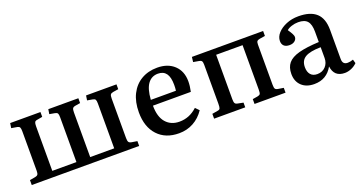

<svg xmlns="http://www.w3.org/2000/svg" viewBox="-35 -1003 2810 1495"><g transform="rotate(-20 1370.0 -255.5)"><path d="M45 0V-41L91 -49Q107 -52 113 -60.5Q119 -69 119 -91V-418Q119 -442 114 -451Q109 -460 94 -463L46 -471L52 -511H303V-471L259 -463Q243 -461 238 -451.5Q233 -442 233 -418V-49H433V-421Q433 -444 428 -452.5Q423 -461 407 -464L362 -472L368 -511H617V-471L575 -464Q558 -461 552.5 -452Q547 -443 547 -419V-49H746V-421Q746 -444 741 -452.5Q736 -461 720 -464L675 -472L681 -511H933V-471L888 -464Q871 -461 865.5 -452Q860 -443 860 -419V-93Q860 -69 866 -59.5Q872 -50 891 -47L935 -40V0Z M1263 14Q1151 14 1086.5 -55.5Q1022 -125 1022 -246Q1022 -333 1053.5 -395.5Q1085 -458 1142 -491.5Q1199 -525 1274 -525Q1362 -525 1414.5 -475.5Q1467 -426 1467 -342Q1467 -304 1457 -258H1143Q1143 -165 1184.5 -117.5Q1226 -70 1296 -70Q1337 -70 1373.5 -84.5Q1410 -99 1444 -130L1473 -100Q1436 -45 1382 -15.5Q1328 14 1263 14ZM1143 -306H1351Q1354 -327 1354 -354Q1354 -418 1331.5 -448.5Q1309 -479 1264 -479Q1211 -479 1180 -437Q1149 -395 1143 -306Z M1556 0V-40L1602 -48Q1618 -50 1622.5 -59.5Q1627 -69 1627 -98V-421Q1627 -443 1621 -451.5Q1615 -460 1599 -462L1553 -470L1558 -511H2148V-470L2103 -463Q2086 -460 2080 -452.5Q2074 -445 2074 -425V-93Q2074 -68 2079.5 -59Q2085 -50 2104 -47L2148 -40V0H1891V-40L1933 -47Q1950 -50 1955 -58.5Q1960 -67 1960 -95V-462H1741V-94Q1741 -70 1746.5 -60.5Q1752 -51 1769 -48L1814 -39V0Z M2383 14Q2317 14 2278.5 -22.5Q2240 -59 2240 -121Q2240 -176 2268 -209.5Q2296 -243 2358.5 -260Q2421 -277 2526 -282V-368Q2526 -428 2503 -455Q2480 -482 2427 -482Q2399 -482 2371.5 -473Q2344 -464 2331 -451Q2349 -425 2357 -409Q2365 -393 2365 -384Q2365 -364 2348.5 -350.5Q2332 -337 2305 -337Q2275 -337 2259.5 -351.5Q2244 -366 2244 -392Q2244 -427 2271 -457Q2298 -487 2343.5 -506Q2389 -525 2444 -525Q2543 -525 2592 -480Q2641 -435 2641 -341V-99Q2641 -53 2683 -53Q2704 -53 2729 -62L2738 -30Q2717 -9 2689.5 2.5Q2662 14 2636 14Q2547 14 2536 -76Q2486 14 2383 14ZM2431 -51Q2473 -51 2499.5 -79Q2526 -107 2526 -150V-239Q2438 -238 2397.5 -214Q2357 -190 2357 -134Q2357 -95 2376 -73Q2395 -51 2431 -51Z"/></g></svg>

Font: Literata 36pt Medium
Style: Regular
Weight: 500
Designer: Latin by Veronika Burian and Jose Scaglione. Greek by Irene Vlachou. Cyrillic by Vera Evstafieva.
Foundry: TypeTogether
Version: Version 3.002